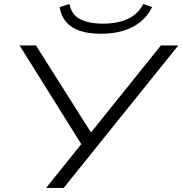

<svg xmlns="http://www.w3.org/2000/svg" viewBox="-20 -930 902 950"><path d="M208 0 391 -228 394 -198 77 -705H158L435 -267H424L776 -705H862L295 0ZM479 -763Q418 -763 375 -777.5Q332 -792 307 -821.5Q282 -851 275 -895L324 -910Q333 -858 376 -835.5Q419 -813 489 -813Q561 -813 611.5 -836Q662 -859 689 -910L733 -895Q711 -851 674.5 -821.5Q638 -792 589 -777.5Q540 -763 479 -763Z"/></svg>

Font: Nunito Sans 10pt Expanded Light
Style: Italic
Weight: 300
Width: 7
Italic angle: -9°
Designer: Vernon Adams
Foundry: Vernon Adams
Version: Version 3.101;gftools[0.9.27]